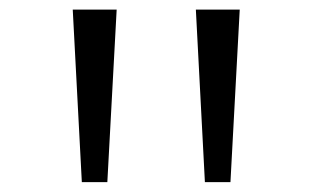

<svg xmlns="http://www.w3.org/2000/svg" viewBox="-20 -842 639 393"><path d="M380.9 -822.3H470.7L451.7 -469.2H399.4ZM128.9 -822.3H218.8L199.7 -469.2H147.5Z"/></svg>

Font: MerriweatherLight
Style: Regular
Weight: 300
Designer: Eben Sorkin ( sorkintype@gmail.com )
Foundry: Eben Sorkin
Version: Version 1.055; ttfautohint (v1.4.1)